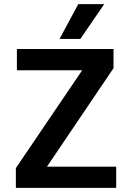

<svg xmlns="http://www.w3.org/2000/svg" viewBox="-20 -912 641 932"><path d="M370 -723H269L360 -892H486ZM544 0H57V-96L379 -571H62V-674H531V-581L208 -103H544Z"/></svg>

Font: Hind Guntur SemiBold
Style: Regular
Weight: 600
Designer: Manushi Parikh, Hitesh Malaviya
Foundry: Indian Type Foundry
Version: Version 1.000;PS 1.0;hotconv 1.0.86;makeotf.lib2.5.63406; tt